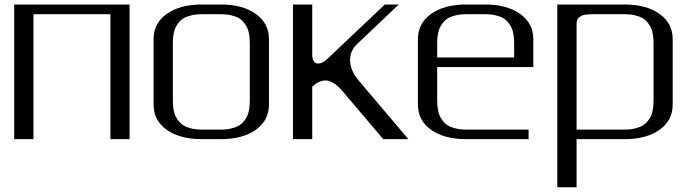

<svg xmlns="http://www.w3.org/2000/svg" viewBox="-20 -603 2998 832"><path d="M541.5 -583.5V0H458.5V-541.5H125V0H41.5V-583.5Z M937.5 -583.5Q1030.8 -583.5 1088.1 -543Q1145.5 -502.4 1145.5 -433.1V-149.9Q1145.5 -80.6 1088.1 -40.3Q1030.8 0 937.5 0H854Q760.3 0 702.9 -40.3Q645.5 -80.6 645.5 -149.9V-433.1Q645.5 -502.4 702.9 -543Q760.3 -583.5 854 -583.5ZM937.5 -541.5H854Q829.1 -541.5 809.1 -536.6Q789.1 -531.7 776.4 -524.4Q763.7 -517.1 754.4 -505.1Q745.1 -493.2 740.2 -482.7Q735.4 -472.2 732.7 -457.5Q730 -442.9 729.5 -433.3Q729 -423.8 729 -410.6V-172.9Q729 -159.7 729.5 -149.9Q730 -140.1 732.7 -125.5Q735.4 -110.8 740.2 -100.3Q745.1 -89.8 754.4 -78.1Q763.7 -66.4 776.4 -58.8Q789.1 -51.3 809.1 -46.4Q829.1 -41.5 854 -41.5H937.5Q962.4 -41.5 982.4 -46.4Q1002.4 -51.3 1015.1 -58.8Q1027.8 -66.4 1037.1 -78.1Q1046.4 -89.8 1051.3 -100.3Q1056.2 -110.8 1058.8 -125.5Q1061.5 -140.1 1062 -149.9Q1062.5 -159.7 1062.5 -172.9V-410.6Q1062.5 -423.8 1062 -433.3Q1061.5 -442.9 1058.8 -457.5Q1056.2 -472.2 1051.3 -482.7Q1046.4 -493.2 1037.1 -505.1Q1027.8 -517.1 1015.1 -524.4Q1002.4 -531.7 982.4 -536.6Q962.4 -541.5 937.5 -541.5Z M1333 -583.5V-368.2Q1333 -327.6 1358.4 -327.6Q1377.4 -327.6 1397.9 -347.2L1647.5 -583.5H1708L1526.9 -411.6Q1497.1 -383.3 1497.1 -342.8Q1497.1 -298.8 1533.2 -255.4L1749.5 0H1640.6L1463.9 -208.5Q1424.8 -254.4 1389.6 -254.4Q1363.3 -254.4 1333 -228V0H1249.5V-583.5Z M2291 -312.5H1874.5V-172.9Q1874.5 -159.7 1875 -149.9Q1875.5 -140.1 1878.2 -125.5Q1880.9 -110.8 1885.7 -100.3Q1890.6 -89.8 1899.9 -78.1Q1909.2 -66.4 1921.9 -58.8Q1934.6 -51.3 1954.6 -46.4Q1974.6 -41.5 1999.5 -41.5H2270.5V0H1999.5Q1905.8 0 1848.4 -40.3Q1791 -80.6 1791 -149.9V-433.1Q1791 -502.4 1848.4 -543Q1905.8 -583.5 1999.5 -583.5H2083Q2176.3 -583.5 2233.6 -543Q2291 -502.4 2291 -433.1ZM1874.5 -354H2208V-410.6Q2208 -423.8 2207.5 -433.3Q2207 -442.9 2204.3 -457.5Q2201.7 -472.2 2196.8 -482.7Q2191.9 -493.2 2182.6 -505.1Q2173.3 -517.1 2160.6 -524.4Q2147.9 -531.7 2127.9 -536.6Q2107.9 -541.5 2083 -541.5H1999.5Q1974.6 -541.5 1954.6 -536.6Q1934.6 -531.7 1921.9 -524.4Q1909.2 -517.1 1899.9 -505.1Q1890.6 -493.2 1885.7 -482.7Q1880.9 -472.2 1878.2 -457.5Q1875.5 -442.9 1875 -433.3Q1874.5 -423.8 1874.5 -410.6Z M2478.5 -41.5H2687Q2711.9 -41.5 2731.9 -46.4Q2752 -51.3 2764.6 -58.8Q2777.3 -66.4 2786.6 -78.1Q2795.9 -89.8 2800.8 -100.3Q2805.7 -110.8 2808.3 -125.5Q2811 -140.1 2811.5 -149.9Q2812 -159.7 2812 -172.9V-410.6Q2812 -423.8 2811.5 -433.3Q2811 -442.9 2808.3 -457.5Q2805.7 -472.2 2800.8 -482.7Q2795.9 -493.2 2786.6 -505.1Q2777.3 -517.1 2764.6 -524.4Q2752 -531.7 2731.9 -536.6Q2711.9 -541.5 2687 -541.5H2562Q2547.9 -541.5 2540.8 -541.3Q2533.7 -541 2522 -540Q2510.3 -539.1 2504.2 -536.4Q2498 -533.7 2491.2 -529.3Q2484.4 -524.9 2481.4 -517.6Q2478.5 -510.3 2478.5 -500ZM2395 -583.5H2687Q2780.3 -583.5 2837.6 -543Q2895 -502.4 2895 -433.1V-149.9Q2895 -80.6 2837.6 -40.3Q2780.3 0 2687 0H2478.5V208.5H2395Z"/></svg>

Font: Gputeks
Style: Regular
Weight: 500
Version: Version 0.9